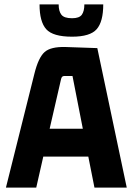

<svg xmlns="http://www.w3.org/2000/svg" viewBox="-20 -854 602 874"><path d="M160 -834H247Q247 -803 259.5 -787Q272 -771 308 -771Q341 -771 352.5 -787Q364 -803 364 -834H450Q450 -755 420 -721Q390 -687 308 -687Q221 -687 190.5 -721Q160 -755 160 -834ZM557 0H410L382 -141H177L145 0H7L137 -520Q155 -592 183 -617Q211 -642 279 -640L423 -635ZM258 -494 206 -268H357L310 -508H272Q261 -508 258 -494Z"/></svg>

Font: Gemunu Libre ExtraBold
Style: Regular
Weight: 800
Designer: Puspanada Ekanayake, Sola Matas, Pathum Egodawatta, Kosala Senevirathne
Foundry: mooniak
Version: Version 1.100